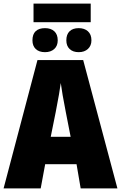

<svg xmlns="http://www.w3.org/2000/svg" viewBox="-20 -1051 680 1071"><path d="M407 -135H232L207 0H0L189 -716H444L635 0H430ZM347 -426Q326 -533 319 -588Q313 -540 291 -427L263 -288H374ZM486 -927H167V-1031H486ZM302 -826Q302 -795 282.5 -777.5Q263 -760 231 -760Q198 -760 179.5 -777.5Q161 -795 161 -826Q161 -860 179 -877Q197 -894 231 -894Q264 -894 283 -876.5Q302 -859 302 -826ZM490 -826Q490 -796 470.5 -778Q451 -760 419 -760Q387 -760 368.5 -777.5Q350 -795 350 -826Q350 -859 368 -876.5Q386 -894 419 -894Q451 -894 470.5 -876.5Q490 -859 490 -826Z"/></svg>

Font: Noto Sans Display Black Narrow
Style: Regular
Weight: 900
Width: 4
Designer: Monotype Design team
Foundry: Monotype Imaging Inc.
Version: Version 1.000